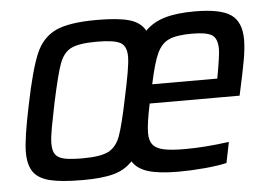

<svg xmlns="http://www.w3.org/2000/svg" viewBox="-43 -574 901 638"><g transform="rotate(-5 407.5 -255.0)"><path d="M28 -101Q28 -145 51 -255Q75 -373 97 -424.5Q119 -476 163.5 -497Q208 -518 301 -518Q373 -518 410 -507Q447 -496 462 -468Q487 -494 526.5 -506Q566 -518 627 -518Q714 -518 748.5 -493.5Q783 -469 783 -411Q783 -382 776 -342.5Q769 -303 752 -226H452Q438 -159 438 -129Q438 -103 449 -89.5Q460 -76 485 -70.5Q510 -65 557 -65Q621 -65 703 -76L689 -7Q660 0 614.5 4Q569 8 527 8Q464 8 427.5 -3Q391 -14 375 -40Q350 -13 312 -2.5Q274 8 209 8Q138 8 99.5 -1.5Q61 -11 44.5 -34.5Q28 -58 28 -101ZM372 -254Q382 -300 388 -334.5Q394 -369 394 -388Q394 -423 373 -434.5Q352 -446 295 -446Q235 -446 209 -433Q183 -420 170 -384.5Q157 -349 137 -255Q128 -212 121.5 -176.5Q115 -141 115 -122Q115 -97 124 -85Q133 -73 154 -68.5Q175 -64 214 -64Q274 -64 300.5 -77.5Q327 -91 340 -126Q353 -161 372 -254ZM697 -386Q697 -422 678.5 -433.5Q660 -445 613 -445Q561 -445 535.5 -433.5Q510 -422 495.5 -391Q481 -360 466 -289H683Q697 -365 697 -386Z"/></g></svg>

Font: Saira Semi Condensed
Style: Italic
Weight: 400
Width: 4
Italic angle: -12°
Designer: Hector Gatti with collaboration of the Omnibus-Type team
Foundry: Omnibus-Type
Version: Version 1.001; ttfautohint (v1.8)